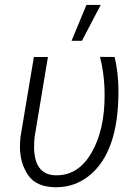

<svg xmlns="http://www.w3.org/2000/svg" viewBox="-20 -764 563 794"><path d="M275.9 -595.2H318.8L396.5 -743.7H337.4ZM120.1 -528.3 64.9 -198.7C63.5 -184.6 62.5 -170.4 62.5 -157.7C62.5 -112.3 73.7 -72.8 96.2 -40C118.2 -7.3 155.3 9.3 207.5 10.3C209.5 10.3 211.4 10.3 213.4 10.3C263.7 10.3 309.1 -5.9 349.1 -37.6C429.2 -102.1 469.7 -218.3 469.7 -382.8C469.7 -388.2 469.7 -393.1 469.7 -398.4C469.2 -441.9 463.9 -485.4 454.1 -528.3L393.6 -528.8C404.3 -486.3 410.6 -442.9 412.1 -398.4C412.6 -388.2 412.6 -378.4 412.6 -368.7C412.6 -272.9 394.5 -194.3 358.4 -132.3C322.3 -69.8 273.9 -39.1 214.4 -39.1C212.4 -39.1 210.9 -39.1 209 -39.1C158.7 -40.5 129.9 -70.3 122.6 -127.4L121.1 -144C121.1 -148.4 121.1 -153.3 121.1 -157.7C121.1 -170.9 121.6 -184.1 123 -196.8L178.2 -528.3Z"/></svg>

Font: Roboto Light
Style: Italic
Weight: 300
Italic angle: -12°
Designer: Google
Version: Version 2.137; 2017